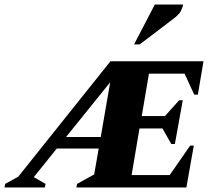

<svg xmlns="http://www.w3.org/2000/svg" viewBox="-65 -832 938 852"><path d="M-45 0 -42 -16 16 -48 425 -560H838L813 -412H797L754 -505H596L564 -317H667L730 -387H746L711 -193H695L656 -262H554L519 -55H688L779 -186H795L762 0H274L277 -16L353 -58L373 -173H187L85 -46L137 -16L134 0ZM228 -224H382L424 -467ZM530 -635 622 -812H748Q745 -797 737 -782Q729 -767 705 -749L555 -635Z"/></svg>

Font: Spectral SC ExtraBold
Style: Italic
Weight: 800
Italic angle: -10°
Designer: Jean-Baptiste Levee
Foundry: Production Type
Version: Version 2.001